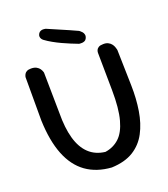

<svg xmlns="http://www.w3.org/2000/svg" viewBox="-149 -931 906 1038"><g transform="rotate(-20 304.0 -411.5)"><path d="M314.8 3Q228.8 -3 169.8 -45.3Q110.8 -87.6 78.9 -167.8Q47.1 -247.9 43.1 -365.9V-615.9Q43.1 -615.9 44.4 -620.8Q45.6 -625.8 49.4 -632.6Q53.1 -639.4 61.9 -644.3Q70.8 -649.2 86.2 -649.2Q105.5 -649.2 117.4 -642.5Q129.2 -635.8 135.2 -626.9Q141.2 -618 143.3 -611.2Q145.4 -604.5 145.4 -604.5L148.8 -370.5Q147.9 -285.6 165.1 -224.4Q182.4 -163.2 218.8 -128.9Q255.1 -94.5 311 -88Q358.2 -94.9 391.6 -125.6Q425 -156.2 442.4 -220Q459.9 -283.8 458.6 -389.4L456 -602.4Q456 -602.4 456.2 -608.1Q456.4 -613.8 459.6 -621.1Q462.8 -628.4 471.8 -634.1Q480.9 -639.8 498.2 -639.8Q514.8 -640.4 526.1 -634.6Q537.5 -628.9 544.2 -620.4Q550.9 -612 554.2 -603.4Q557.5 -594.8 558.7 -589Q559.9 -583.2 559.9 -583.2L564.9 -378.4Q566.8 -301.4 555.8 -233.6Q544.9 -165.8 517.2 -113.4Q489.5 -61 440.2 -30.5Q390.9 0 314.8 3ZM376.6 -685.9Q356.6 -693.5 334.2 -702.7Q311.8 -711.9 288.8 -722.6Q265.9 -733.2 243.8 -745.6Q221.6 -757.9 202.5 -772Q202.5 -772 199.1 -775Q195.6 -778 192.5 -783.3Q189.4 -788.6 188.8 -795.8Q188.1 -803 193.4 -811.8Q198.2 -819.8 205.6 -822.8Q213 -825.8 220.1 -825.8Q227.1 -825.9 231.9 -824.6Q236.6 -823.2 236.6 -823.2Q272.2 -807.4 311.9 -790.7Q351.6 -774 400.6 -751.4Q400.6 -751.4 405.6 -747.7Q410.6 -744 416.3 -737.4Q422 -730.9 423.9 -721.3Q425.9 -711.8 419.8 -700Q415.9 -692 408.7 -688.8Q401.5 -685.6 394.3 -685.1Q387.1 -684.5 381.9 -685.2Q376.6 -685.9 376.6 -685.9Z"/></g></svg>

Font: Sour Gummy Black
Style: Regular
Weight: 900
Version: Version 1.000